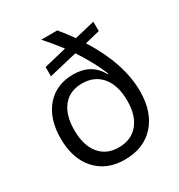

<svg xmlns="http://www.w3.org/2000/svg" viewBox="-175 -846 905 972"><g transform="rotate(-30 278.0 -360.0)"><path d="M273 9Q168 9 106 -59.5Q44 -128 44 -246Q44 -361 102.5 -428.5Q161 -496 260 -496Q366 -496 413 -410L417 -411Q384 -493 324 -583L159 -544V-598L291 -630Q241 -694 209 -729H303Q339 -685 365 -648L483 -676V-621L396 -600Q512 -416 512 -254Q512 -132 448 -61.5Q384 9 273 9ZM277 -60Q350 -60 391 -108.5Q432 -157 432 -243Q432 -334 390.5 -384Q349 -434 276 -434Q204 -434 164.5 -385Q125 -336 125 -248Q125 -159 165.5 -109.5Q206 -60 277 -60Z"/></g></svg>

Font: Mona Sans
Style: Regular
Weight: 400
Designer: Deni Anggara
Foundry: GitHub
Version: Version 2.000;Glyphs 3.2.3 (3260)